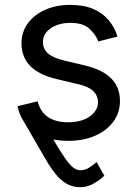

<svg xmlns="http://www.w3.org/2000/svg" viewBox="-20 -573 568 797"><path d="M124 -128.9Q170.4 -46.4 200.7 5.1Q231 56.6 250.7 84.7Q270.5 112.8 284.9 123.3Q299.3 133.8 313.5 133.8Q333 133.8 351.1 122.1Q369.1 110.4 380.9 99.6L413.1 156.2Q397.5 172.4 369.9 188.2Q342.3 204.1 313.5 204.1Q282.7 204.1 258.3 190.7Q233.9 177.2 212.9 151.9Q191.9 126.5 170.9 90.8L66.4 -89.8ZM262.7 11.7Q206.5 11.7 162.8 -4.6Q119.1 -21 90.8 -53.2Q62.5 -85.4 52.7 -132.3L136.2 -152.3Q147.9 -107.4 180.4 -86.4Q212.9 -65.4 261.7 -65.4Q318.8 -65.4 352.8 -89.8Q386.7 -114.3 386.7 -147.9Q386.7 -176.3 366.9 -195.1Q347.2 -213.9 306.6 -223.1L215.8 -244.6Q141.6 -262.2 105.5 -299.1Q69.3 -335.9 69.3 -393.6Q69.3 -440.4 95.7 -476.3Q122.1 -512.2 167.7 -532.5Q213.4 -552.7 271.5 -552.7Q327.6 -552.7 366.9 -535.9Q406.2 -519 430.9 -489.5Q455.6 -460 467.8 -421.4L388.2 -400.9Q377 -430.2 350.8 -454.1Q324.7 -478 272 -478Q223.1 -478 190.7 -455.6Q158.2 -433.1 158.2 -398.9Q158.2 -368.7 180.2 -350.3Q202.1 -332 250 -320.8L332.5 -301.3Q406.7 -283.7 442.4 -246.8Q478 -210 478 -153.8Q478 -106 450.9 -68.6Q423.8 -31.2 375.2 -9.8Q326.7 11.7 262.7 11.7Z"/></svg>

Font: Inter Variable
Style: Regular
Weight: 400
Designer: Rasmus Andersson
Foundry: rsms
Version: Version 4.001;git-9221beed3